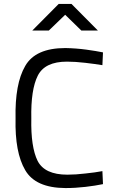

<svg xmlns="http://www.w3.org/2000/svg" viewBox="-20 -946 584 975"><path d="M228 -791 311 -871 393 -791H477L343 -926H278L144 -791ZM500 -77Q463 -70 414 -65Q365 -59 322 -59Q207 -59 171 -129Q136 -200 139 -344Q136 -491 172 -562Q208 -633 320 -633Q362 -633 413 -627Q464 -621 500 -615L503 -680Q469 -687 418 -694Q366 -701 312 -702Q160 -702 108 -611Q55 -520 59 -344Q55 -172 108 -82Q160 8 312 9Q363 9 414 3Q465 -3 503 -11Z"/></svg>

Font: RazerF5
Style: Regular
Weight: 400
Foundry: Razer Inc.
Version: Version 2